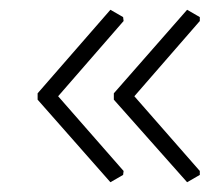

<svg xmlns="http://www.w3.org/2000/svg" viewBox="-20 -421 429 393"><path d="M363 -48 213 -217V-230L363 -401L389 -386V-378L255 -224L389 -71V-63ZM206 -48 57 -217V-230L206 -401L232 -386L233 -378L99 -224L233 -71L232 -63Z"/></svg>

Font: Alegreya Sans SC Light
Style: Regular
Weight: 300
Designer: Juan Pablo del Peral
Foundry: Huerta Tipografica
Version: Version 2.007